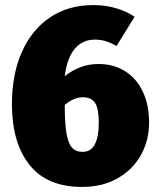

<svg xmlns="http://www.w3.org/2000/svg" viewBox="-20 -716 622 756"><path d="M567 -233Q567 -165 536 -107.5Q505 -50 445 -15Q385 20 303 20Q165 20 96 -67Q27 -154 27 -306Q27 -423 66 -511Q105 -599 177 -647.5Q249 -696 347 -696Q396 -696 437.5 -683.5Q479 -671 510 -650L439 -535Q417 -547 397.5 -553.5Q378 -560 353 -560Q305 -560 274.5 -524Q244 -488 235 -416Q295 -464 368 -464Q427 -464 472 -436Q517 -408 542 -356Q567 -304 567 -233ZM369 -232Q369 -288 354.5 -310.5Q340 -333 306 -333Q271 -333 235 -303Q235 -232 241.5 -192.5Q248 -153 263 -135.5Q278 -118 305 -118Q338 -118 353.5 -148Q369 -178 369 -232Z"/></svg>

Font: FiraGO Heavy
Style: Regular
Weight: 900
Designer: bBox Type
Foundry: bBox Type GmbH
Version: Version 1.001